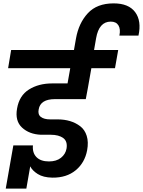

<svg xmlns="http://www.w3.org/2000/svg" viewBox="-20 -1036 846 1137"><path d="M159 -51 136 81H14L59 -175H175Q171 -131 196 -105.5Q221 -80 270 -80Q314 -80 341 -101.5Q368 -123 374 -156Q381 -199 354.5 -218.5Q328 -238 280 -238H222Q153 -241 110.5 -280.5Q68 -320 81 -393Q94 -470 151.5 -506Q209 -542 289 -542H380L396 -632H28L46 -740H418L430 -808Q446 -899 500 -957.5Q554 -1016 653 -1016Q742 -1016 780.5 -964Q819 -912 800 -825H687Q695 -863 681.5 -885.5Q668 -908 636 -908Q566 -908 549 -809L537 -740H680L661 -632H521L500 -513L488 -449H306Q219 -449 209 -388Q203 -358 222 -343.5Q241 -329 277 -329H321Q361 -329 394.5 -319Q428 -309 455 -288.5Q482 -268 493.5 -231.5Q505 -195 496 -146Q482 -72 428 -27.5Q374 17 290 16Q236 15 203.5 -5.5Q171 -26 159 -51Z"/></svg>

Font: Poppins SemiBold
Style: Italic
Weight: 600
Italic angle: -10°
Designer: Ninad Kale (Devanagari), Jonny Pinhorn (Latin)
Foundry: Indian Type Foundry
Version: Version 3.200;PS 1.000;hotconv 16.6.54;makeotf.lib2.5.65590